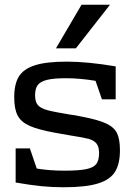

<svg xmlns="http://www.w3.org/2000/svg" viewBox="-20 -776 566 810"><path d="M486 -142Q486 -85 465.5 -51.5Q445 -18 393.5 -2Q342 14 248 14Q200 14 155 9.5Q110 5 46 -6V-150H106L135 -65Q188 -56 251 -56Q313 -56 344 -62.5Q375 -69 386.5 -84.5Q398 -100 398 -130Q398 -157 387 -170.5Q376 -184 354.5 -190Q333 -196 280 -204L212 -216Q141 -229 105 -245Q69 -261 54.5 -288.5Q40 -316 40 -366Q40 -421 59.5 -453Q79 -485 127 -500.5Q175 -516 262 -516Q349 -516 468 -496V-357H410L383 -435Q317 -446 258 -446Q206 -446 178 -439Q150 -432 139 -417Q128 -402 128 -374Q128 -346 140 -332.5Q152 -319 179 -311.5Q206 -304 273 -293Q298 -290 325 -284Q394 -271 428 -255Q462 -239 474 -213.5Q486 -188 486 -142ZM300 -572H216L324 -756H444Z"/></svg>

Font: Rhodium Libre
Style: Regular
Weight: 400
Designer: James Puckett
Foundry: Dunwich Type Founders
Version: Version 1.001; ttfautohint (v1.3)